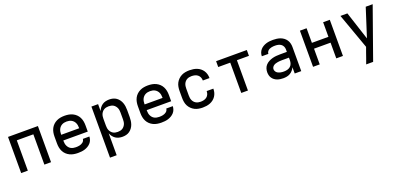

<svg xmlns="http://www.w3.org/2000/svg" viewBox="10 -1455 5380 2596"><g transform="rotate(-20 2700.0 -156.5)"><path d="M85 0V-520H515V0H419V-436H181V0Z M900 8Q871 8 841.5 3Q812 -2 785 -15Q758 -28 736.5 -48.5Q715 -69 701.5 -95.5Q688 -122 682.5 -151Q677 -180 677 -210V-310Q677 -340 682.5 -369Q688 -398 701.5 -424.5Q715 -451 736.5 -471.5Q758 -492 785 -505Q812 -518 841 -523Q870 -528 900 -528Q930 -528 959 -523Q988 -518 1015 -505Q1042 -492 1063.5 -471.5Q1085 -451 1098.5 -424.5Q1112 -398 1117.5 -369Q1123 -340 1123 -310V-219H771V-210Q771 -192 774 -174.5Q777 -157 784.5 -141Q792 -125 804 -111.5Q816 -98 831.5 -90Q847 -82 864.5 -78.5Q882 -75 900 -75Q914 -75 927.5 -76Q941 -77 954 -80Q967 -83 979.5 -88.5Q992 -94 1002.5 -102.5Q1013 -111 1019.5 -123Q1026 -135 1027 -149H1121Q1120 -123 1111 -99Q1102 -75 1085 -56.5Q1068 -38 1046 -25Q1024 -12 1000 -4.5Q976 3 950.5 5.5Q925 8 900 8ZM1029 -301V-310Q1029 -328 1026 -345.5Q1023 -363 1015.5 -379Q1008 -395 996 -408Q984 -421 968.5 -429.5Q953 -438 935.5 -441.5Q918 -445 900 -445Q882 -445 864.5 -441.5Q847 -438 831.5 -429.5Q816 -421 804 -408Q792 -395 784.5 -379Q777 -363 774 -345.5Q771 -328 771 -310V-301Z M1285 215V-520H1381V-420Q1390 -444 1406 -465.5Q1422 -487 1443.5 -501.5Q1465 -516 1491 -522Q1517 -528 1543 -528Q1570 -528 1596 -521.5Q1622 -515 1644 -499.5Q1666 -484 1682 -462Q1698 -440 1707 -415Q1716 -390 1719.5 -363.5Q1723 -337 1723 -310V-210Q1723 -183 1719.5 -156.5Q1716 -130 1707 -105Q1698 -80 1682 -58Q1666 -36 1644 -20.5Q1622 -5 1596 1.5Q1570 8 1543 8Q1517 8 1491 2Q1465 -4 1443.5 -18.5Q1422 -33 1406 -54.5Q1390 -76 1381 -100V215ZM1504 -76Q1521 -76 1538.5 -79.5Q1556 -83 1570.5 -91.5Q1585 -100 1596.5 -113.5Q1608 -127 1615 -142.5Q1622 -158 1624.5 -175.5Q1627 -193 1627 -210V-310Q1627 -327 1624.5 -344.5Q1622 -362 1615 -377.5Q1608 -393 1596.5 -406.5Q1585 -420 1570.5 -428.5Q1556 -437 1538.5 -440.5Q1521 -444 1504 -444Q1487 -444 1469.5 -440.5Q1452 -437 1437.5 -428.5Q1423 -420 1411.5 -406.5Q1400 -393 1393 -377.5Q1386 -362 1383.5 -344.5Q1381 -327 1381 -310V-210Q1381 -193 1383.5 -175.5Q1386 -158 1393 -142.5Q1400 -127 1411.5 -113.5Q1423 -100 1437.5 -91.5Q1452 -83 1469.5 -79.5Q1487 -76 1504 -76Z M2100 8Q2071 8 2041.5 3Q2012 -2 1985 -15Q1958 -28 1936.5 -48.5Q1915 -69 1901.5 -95.5Q1888 -122 1882.5 -151Q1877 -180 1877 -210V-310Q1877 -340 1882.5 -369Q1888 -398 1901.5 -424.5Q1915 -451 1936.5 -471.5Q1958 -492 1985 -505Q2012 -518 2041 -523Q2070 -528 2100 -528Q2130 -528 2159 -523Q2188 -518 2215 -505Q2242 -492 2263.5 -471.5Q2285 -451 2298.5 -424.5Q2312 -398 2317.5 -369Q2323 -340 2323 -310V-219H1971V-210Q1971 -192 1974 -174.5Q1977 -157 1984.5 -141Q1992 -125 2004 -111.5Q2016 -98 2031.5 -90Q2047 -82 2064.5 -78.5Q2082 -75 2100 -75Q2114 -75 2127.5 -76Q2141 -77 2154 -80Q2167 -83 2179.5 -88.5Q2192 -94 2202.5 -102.5Q2213 -111 2219.5 -123Q2226 -135 2227 -149H2321Q2320 -123 2311 -99Q2302 -75 2285 -56.5Q2268 -38 2246 -25Q2224 -12 2200 -4.5Q2176 3 2150.5 5.5Q2125 8 2100 8ZM2229 -301V-310Q2229 -328 2226 -345.5Q2223 -363 2215.5 -379Q2208 -395 2196 -408Q2184 -421 2168.5 -429.5Q2153 -438 2135.5 -441.5Q2118 -445 2100 -445Q2082 -445 2064.5 -441.5Q2047 -438 2031.5 -429.5Q2016 -421 2004 -408Q1992 -395 1984.5 -379Q1977 -363 1974 -345.5Q1971 -328 1971 -310V-301Z M2697 8Q2668 8 2638.5 3Q2609 -2 2583 -15Q2557 -28 2535.5 -49Q2514 -70 2500.5 -96Q2487 -122 2482 -151.5Q2477 -181 2477 -210V-310Q2477 -339 2482 -368.5Q2487 -398 2500.5 -424Q2514 -450 2535.5 -471Q2557 -492 2583 -505Q2609 -518 2638.5 -523Q2668 -528 2697 -528Q2724 -528 2751 -524Q2778 -520 2803.5 -510Q2829 -500 2850.5 -483Q2872 -466 2887 -443.5Q2902 -421 2909.5 -394.5Q2917 -368 2917 -341V-336H2821V-339Q2821 -362 2811.5 -383.5Q2802 -405 2784 -419Q2766 -433 2743 -438.5Q2720 -444 2697 -444Q2680 -444 2662.5 -440.5Q2645 -437 2630 -428.5Q2615 -420 2603.5 -407Q2592 -394 2585 -378Q2578 -362 2575.5 -344.5Q2573 -327 2573 -310V-210Q2573 -193 2575.5 -175.5Q2578 -158 2585 -142Q2592 -126 2603.5 -113Q2615 -100 2630 -91.5Q2645 -83 2662.5 -79.5Q2680 -76 2697 -76Q2720 -76 2743 -81.5Q2766 -87 2784 -101Q2802 -115 2811.5 -136.5Q2821 -158 2821 -181V-184H2917V-179Q2917 -152 2909.5 -125.5Q2902 -99 2887 -76.5Q2872 -54 2850.5 -37Q2829 -20 2803.5 -10Q2778 0 2751 4Q2724 8 2697 8Z M3252 0V-436H3079V-520H3521V-436H3348V0Z M3857 8Q3835 8 3813 5Q3791 2 3770 -5.5Q3749 -13 3731 -26.5Q3713 -40 3700.5 -58Q3688 -76 3682.5 -98Q3677 -120 3677 -142Q3677 -170 3686 -197Q3695 -224 3714.5 -244.5Q3734 -265 3759 -278Q3784 -291 3811 -298.5Q3838 -306 3866 -308.5Q3894 -311 3922 -311H4021V-348Q4021 -370 4011 -390.5Q4001 -411 3983 -423.5Q3965 -436 3943 -440.5Q3921 -445 3899 -445Q3886 -445 3873 -444Q3860 -443 3847 -440Q3834 -437 3822 -432Q3810 -427 3800 -418.5Q3790 -410 3783.5 -397.5Q3777 -385 3777 -372V-371H3683V-374Q3683 -399 3692 -422.5Q3701 -446 3717.5 -464.5Q3734 -483 3755.5 -495.5Q3777 -508 3801 -515.5Q3825 -523 3849.5 -525.5Q3874 -528 3899 -528Q3925 -528 3952 -524.5Q3979 -521 4004 -512Q4029 -503 4050.5 -487Q4072 -471 4087 -449Q4102 -427 4108.5 -400.5Q4115 -374 4115 -348V0H4021V-90Q4010 -67 3993.5 -47.5Q3977 -28 3955 -15Q3933 -2 3907.5 3Q3882 8 3857 8ZM3895 -75Q3919 -75 3943 -81Q3967 -87 3985.5 -102.5Q4004 -118 4012.5 -141.5Q4021 -165 4021 -189V-228H3922Q3906 -228 3890.5 -227Q3875 -226 3859.5 -223.5Q3844 -221 3829 -216.5Q3814 -212 3801 -203.5Q3788 -195 3779.5 -181.5Q3771 -168 3771 -152Q3771 -139 3777 -126Q3783 -113 3793 -104Q3803 -95 3815.5 -89.5Q3828 -84 3841.5 -80.5Q3855 -77 3868.5 -76Q3882 -75 3895 -75Z M4285 0V-520H4381V-310H4619V-520H4715V0H4619V-226H4381V0Z M4971 215Q4985 177 4998.5 139Q5012 101 5025 63L5051 -9L4868 -520H4968L5101 -112L5232 -520H5332L5071 215Z"/></g></svg>

Font: Iosevka Medium Extended
Style: Regular
Weight: 500
Width: 7
Monospace: yes
Designer: Belleve Invis
Foundry: Belleve Invis
Version: Version 32.5.0; ttfautohint (v1.8.4)